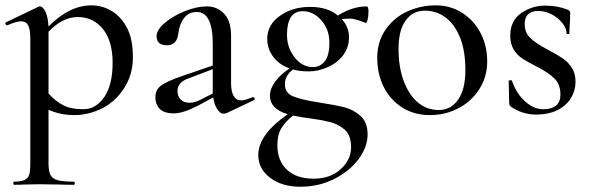

<svg xmlns="http://www.w3.org/2000/svg" viewBox="-23 -419 2222 721"><path d="M159.2 -299.8V-67.9Q185.1 -39.1 214.1 -23.9Q243.2 -8.8 290 -8.8Q336.9 -8.8 368.4 -54.4Q399.9 -100.1 399.9 -182.6Q399.9 -265.1 363.5 -310.1Q327.1 -355 269.3 -355Q211.4 -355 159.2 -299.8ZM159.2 -6.8V193.8Q159.2 223.6 166.5 237.8Q173.8 252 193.4 257.6Q212.9 263.2 254.9 263.2Q257.8 263.2 257.8 269Q257.8 274.9 254.9 274.9Q219.7 274.9 200.2 273.9L125 272.9L68.8 273.9Q54.7 274.9 29.8 274.9Q26.9 274.9 26.9 269Q26.9 263.2 29.8 263.2Q78.6 263.7 86.4 238.3Q90.8 224.6 90.8 193.8V-273.9Q90.8 -308.1 83 -323.5Q75.2 -338.9 56.6 -338.9Q38.1 -338.9 4.9 -324.2H3.9Q0 -324.2 -2.4 -328.6Q-4.9 -333 -1 -335L120.1 -393.1Q122.1 -395 126 -395Q138.2 -395 147.7 -375Q157.2 -355 159.2 -319.8Q238.3 -398.9 319.8 -398.9Q361.8 -398.9 397.5 -377Q433.1 -355 454.6 -313Q476.1 -271 476.1 -204.3Q476.1 -137.7 442.1 -86.4Q408.2 -35.2 358.2 -11Q308.1 13.2 255.9 13.2Q203.6 13.2 159.2 -6.8Z M643.6 -78.1Q643.6 -57.1 655.5 -45.2Q667.5 -33.2 688 -33.2Q708.5 -33.2 731 -44.9L775.9 -67.9V-159.2L688.5 -126Q643.6 -111.3 643.6 -78.1ZM564.9 -283.2Q564.9 -307.1 596.4 -333.5Q627.9 -359.9 671.9 -377.4Q715.8 -395 754.2 -395Q792.5 -395 818.6 -367.4Q844.7 -339.8 844.7 -285.2V-107.9Q844.7 -42 883.8 -42Q897 -42 925.8 -54.2H927.7Q931.6 -54.2 933.1 -49.6Q934.6 -44.9 930.7 -43L827.6 5.9Q823.7 7.8 814.2 7.8Q804.7 7.8 793.2 -8.5Q781.7 -24.9 777.8 -53.2L721.7 -22.9Q664.6 6.8 629.6 6.8Q594.7 6.8 577.6 -9.5Q560.5 -25.9 560.5 -54Q560.5 -82 582 -97.9Q603.5 -113.8 661.6 -133.8L775.9 -172.9V-254.9Q775.9 -374 715.8 -374Q686 -374 668.5 -351.6Q650.9 -329.1 646.5 -293Q641.6 -249 603.3 -249Q564.9 -249 564.9 -283.2Z M1077.6 15.1Q1049.8 36.1 1034.2 61.5Q1018.6 86.9 1018.6 126Q1018.6 185.1 1054.7 218.5Q1090.8 252 1154.3 252Q1217.8 252 1256.6 216.1Q1295.4 180.2 1295.4 134.5Q1295.4 88.9 1271.5 67.9Q1247.6 46.9 1214.6 38.8Q1181.6 30.8 1143.6 25.9Q1105.5 21 1077.6 15.1ZM1113.8 -377Q1054.7 -377 1054.7 -288.1Q1054.7 -240.2 1083.3 -203.6Q1111.8 -167 1152.8 -167Q1178.7 -167 1196.3 -188.5Q1213.9 -210 1213.9 -259Q1213.9 -308.1 1183.8 -342.5Q1153.8 -377 1113.8 -377ZM1353.5 -395Q1360.8 -395 1360.8 -376.5Q1360.8 -357.9 1357.2 -344.5Q1353.5 -331.1 1349.6 -333Q1310.5 -349.1 1292.7 -349.1Q1274.9 -349.1 1260.7 -347.2Q1287.6 -317.4 1287.6 -279.5Q1287.6 -241.7 1266.6 -212.9Q1245.6 -184.1 1209.2 -167.5Q1172.9 -150.9 1136.5 -150.9Q1100.1 -150.9 1077.6 -158.2Q1046.9 -135.3 1046.9 -102.8Q1046.9 -70.3 1076.7 -57.6Q1106.4 -44.9 1170.7 -34.9Q1234.9 -24.9 1269.3 -16.4Q1303.7 -7.8 1330.6 16.1Q1357.4 40 1357.4 86.4Q1357.4 132.8 1323.5 178.5Q1289.6 224.1 1231.7 253.2Q1173.8 282.2 1104.7 282.2Q1035.6 282.2 991.2 248.5Q946.8 214.8 946.8 163.1Q946.8 86.9 1057.6 9.8Q990.7 -9.3 990.7 -60.1Q990.7 -85.9 1010.7 -113Q1030.8 -140.1 1064.5 -162.1Q1024.4 -176.3 1002.4 -206.5Q980.5 -236.8 980.5 -272.9Q980.5 -326.2 1028.1 -359.6Q1075.7 -393.1 1141.6 -393.1Q1207.5 -393.1 1245.6 -360.8Q1301.3 -395 1353.5 -395Z M1697.5 -44.9Q1724.6 -84 1724.6 -155.5Q1724.6 -227.1 1705.1 -276.6Q1685.5 -326.2 1651.4 -352.5Q1617.2 -378.9 1571.8 -378.9Q1526.4 -378.9 1500 -341.6Q1473.6 -304.2 1473.6 -236.1Q1473.6 -168 1492.4 -116.5Q1511.2 -64.9 1544.9 -35.4Q1578.6 -5.9 1624.5 -5.9Q1670.4 -5.9 1697.5 -44.9ZM1418 -92.5Q1393.6 -141.1 1393.6 -202.1Q1393.6 -263.2 1425.5 -308.6Q1457.5 -354 1507.6 -376.5Q1557.6 -398.9 1613.5 -398.9Q1669.4 -398.9 1713.9 -369.9Q1758.3 -340.8 1782.5 -293.5Q1806.6 -246.1 1806.6 -188.5Q1806.6 -130.9 1777.1 -84.5Q1747.6 -38.1 1698.5 -12.5Q1649.4 13.2 1590.8 13.2Q1532.2 13.2 1487.3 -15.4Q1442.4 -43.9 1418 -92.5Z M1895.5 -18.1Q1889.6 -23.9 1889.2 -29.8L1887.2 -115.2Q1887.2 -117.2 1892.8 -117.7Q1898.4 -118.2 1899.4 -116.2Q1916.5 -66.4 1949.7 -37.6Q1981.9 -8.8 2016.1 -8.8Q2081.5 -8.8 2081.5 -64Q2081.5 -103 2058.3 -125Q2035.2 -147 1997.1 -166.5Q1959.5 -185.5 1939.9 -198.2Q1893.1 -228.5 1893.1 -284.9Q1893.1 -341.3 1934.1 -369.6Q1975.1 -397.9 2023.2 -397.9Q2071.3 -397.9 2108.4 -382.8Q2118.2 -378.9 2118.2 -371.1L2117.2 -336.9Q2115.2 -311 2115.2 -293Q2115.2 -291 2109.9 -291Q2104.5 -291 2104.5 -293Q2104.5 -313 2088.4 -333Q2072.3 -353 2047.9 -365.5Q2023.4 -377.9 1998.5 -377.9Q1947.8 -377.9 1947.3 -329.1Q1947.3 -295.9 1968.8 -275.9Q1990.2 -255.9 2029.8 -234.9Q2069.3 -213.9 2089.4 -200.4Q2109.4 -187 2123.8 -165.5Q2138.2 -144 2138.2 -111.8Q2138.2 -79.6 2121.3 -51.3Q2104.5 -22.9 2071.3 -5.9Q2038.1 11.2 1989 11.2Q1939.9 11.2 1895.5 -18.1Z"/></svg>

Font: Cormorant-Medium
Style: Regular
Weight: 500
Designer: Christian Thalmann (Catharsis Fonts)
Version: Version 3.000